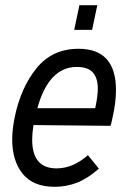

<svg xmlns="http://www.w3.org/2000/svg" viewBox="-20 -710 491 740"><path d="M427 -363Q427 -315 414 -258Q409 -233 406 -225L109 -228Q104 -195 104 -172Q104 -61 198 -61Q261 -61 319 -112L361 -60Q318 -22 277 -6Q236 10 191 10Q108 10 67.5 -40Q27 -90 27 -173Q27 -210 37 -260Q61 -374 121.5 -448Q182 -522 283 -522Q427 -522 427 -363ZM124 -293H347Q357 -340 357 -368Q357 -409 338 -430.5Q319 -452 276 -452Q168 -452 124 -293ZM286 -690H355L335 -595H266Z"/></svg>

Font: Decalotype
Style: Italic
Weight: 400
Italic angle: -12°
Designer: Alfredo Marco Pradil
Foundry: Alfredo Marco Pradil
Version: Version 1.0